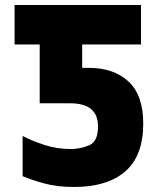

<svg xmlns="http://www.w3.org/2000/svg" viewBox="-20 -734 640 764"><path d="M550 -243Q550 -355 491.5 -409.5Q433 -464 333 -464H307V-557H541V-714H38V-557H138V-323H259Q370 -323 370 -231Q370 -170 334 -155.5Q298 -141 262 -141Q207 -141 157.5 -157Q108 -173 70 -193V-33Q106 -18 156.5 -4Q207 10 275 10Q407 10 478.5 -52Q550 -114 550 -243Z"/></svg>

Font: Noto Sans Mono UI ExtraBold
Style: Regular
Weight: 800
Designer: Monotype Design team
Foundry: Monotype Imaging Inc.
Version: 1.000